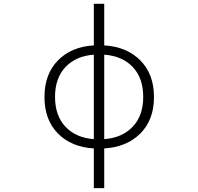

<svg xmlns="http://www.w3.org/2000/svg" viewBox="-20 -771 1040 1010"><path d="M473.6 -483.4Q379.9 -476.6 324.7 -418.5Q269.5 -360.4 269.5 -261.2Q269.5 -162.1 324.7 -104Q379.9 -45.9 473.6 -39.1ZM528.3 -39.1Q622.1 -45.9 677.7 -104Q733.4 -162.1 733.4 -261.2Q733.4 -360.4 678.2 -418.5Q623 -476.6 528.3 -483.4ZM528.3 -532.2Q646.5 -525.4 718.3 -453.1Q790 -380.9 790 -260.7Q790 -140.6 718.3 -68.8Q646.5 2.9 528.3 9.8V218.8H473.6V9.8Q355.5 2.9 284.7 -68.8Q213.9 -140.6 213.9 -260.7Q213.9 -380.9 284.7 -453.1Q355.5 -525.4 473.6 -532.2V-751H528.3Z"/></svg>

Font: GenEi Gothic M Light
Style: Regular
Weight: 300
Designer: o_tamon (Modified); [Source Han Sans]
Ryoko NISHIZUKA  (kana & ideographs); Paul D. Hunt (Latin, Greek & Cyrillic); Wenl
Version: Version 1.1a;Original Version 1.004